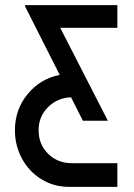

<svg xmlns="http://www.w3.org/2000/svg" viewBox="-20 -726 520 746"><path d="M38 -220Q38 -300 87 -360Q136 -420 212 -435L77 -702L78 -706H436V-618H214L399 -257H302L256 -348Q203 -346 166.5 -309.5Q130 -273 130 -220Q130 -165 167 -128.5Q204 -92 259 -92H436V0H247Q189 0 141 -29.5Q93 -59 65.5 -109.5Q38 -160 38 -220Z"/></svg>

Font: Lineal
Style: Regular
Weight: 400
Designer: Created by Frank Adebiaye with contributions from Anton Moglia & Ariel Martín Pérez
Created by Frank ADEBIAYE with FontF
Foundry: Velvetyne Type Foundry
Version: Version 2.000